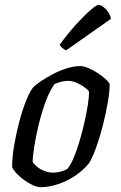

<svg xmlns="http://www.w3.org/2000/svg" viewBox="-20 -773 500 793"><path d="M148 0Q135 0 118.5 -7Q102 -14 84.5 -26Q67 -38 52.5 -52.5Q38 -67 30 -82Q30 -124 38.5 -173Q47 -222 59.5 -269.5Q72 -317 87 -355Q102 -393 116 -411Q126 -422 148 -437Q170 -452 197.5 -466.5Q225 -481 255 -490.5Q285 -500 312 -500Q326 -500 345 -492Q364 -484 383 -471.5Q402 -459 416 -446.5Q430 -434 433 -425Q433 -394 425 -348.5Q417 -303 404.5 -254Q392 -205 377 -163.5Q362 -122 347 -98Q321 -67 288 -45.5Q255 -24 218.5 -12Q182 0 148 0ZM199 -60Q207 -60 217 -61.5Q227 -63 238 -66.5Q249 -70 258 -75Q271 -90 284 -120.5Q297 -151 308.5 -190Q320 -229 329 -268.5Q338 -308 343 -341.5Q348 -375 348 -395Q338 -407 323.5 -416.5Q309 -426 293 -432.5Q277 -439 260 -439Q247 -439 233.5 -435.5Q220 -432 205 -426Q183 -394 167 -349.5Q151 -305 139.5 -257Q128 -209 121.5 -168Q115 -127 115 -104Q123 -92 136 -82Q149 -72 166 -66Q183 -60 199 -60ZM253 -565Q245 -568 236.5 -575.5Q228 -583 227 -589Q263 -638 296.5 -674.5Q330 -711 354.5 -732Q379 -753 387 -753Q395 -753 406.5 -744.5Q418 -736 427.5 -722Q437 -708 438 -695Z"/></svg>

Font: Texturina Medium 12pt
Style: Italic
Weight: 400
Italic angle: -11°
Version: Version 1.002